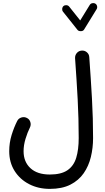

<svg xmlns="http://www.w3.org/2000/svg" viewBox="-20 -964 678 1240"><path d="M595.7 -940.4Q604.5 -935.1 606.9 -924.3Q609.4 -913.6 604 -904.8L522.9 -772.9Q516.6 -762.7 501.7 -762.7Q486.8 -762.7 480.5 -771L386.7 -888.7Q380.4 -897 381.6 -908Q382.8 -918.9 390.6 -925.3Q398.9 -931.6 409.9 -930.4Q420.9 -929.2 427.2 -920.9L498 -832L559.6 -932.1Q564.9 -940.9 575.7 -943.4Q586.4 -945.8 595.7 -940.4ZM39.6 12.7Q39.6 -42 54.9 -91.8Q70.3 -141.6 90.8 -182.1Q99.1 -199.2 117.7 -205.1Q136.2 -210.9 152.8 -202.6Q169.9 -194.8 175.8 -176.3Q181.6 -157.7 173.3 -140.6Q157.2 -108.4 144.8 -67.4Q132.3 -26.4 132.3 12.7Q132.3 81.1 176.5 122.1Q220.7 163.1 301.8 163.1Q375 163.1 415.5 135.5Q456.1 107.9 472.2 55.2Q488.3 2.4 488.3 -72.3Q488.3 -197.8 481.7 -321.8Q475.1 -445.8 464.8 -588.4Q463.9 -607.4 476.3 -621.8Q488.8 -636.2 507.8 -637.2Q526.9 -638.7 541.3 -626.2Q555.7 -613.8 556.6 -594.7Q566.9 -452.1 574 -326.4Q581.1 -200.7 581.1 -72.3Q581.1 -9.3 566.9 49.6Q552.7 108.4 520.5 154.8Q488.3 201.2 434.6 228.5Q380.9 255.9 301.8 255.9Q227.5 255.9 168.2 225.3Q108.9 194.8 74.2 139.9Q39.6 85 39.6 12.7Z"/></svg>

Font: Mikhak-DS1-FD Medium
Style: Regular
Weight: 500
Designer: Amin Abedi
Version: Version 3.2